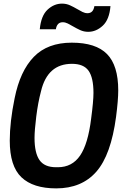

<svg xmlns="http://www.w3.org/2000/svg" viewBox="-20 -1029 705 1062"><path d="M571 -853ZM468 -853Q444 -853 423.5 -862.5Q403 -872 386 -882Q369 -892 355 -899Q341 -906 327 -906Q295 -906 289 -867H200Q207 -942 243 -975.5Q279 -1009 323 -1009Q347 -1009 367.5 -999.5Q388 -990 405 -980Q422 -970 436 -963Q450 -956 464 -956Q496 -956 502 -995H591Q585 -921 548.5 -887Q512 -853 468 -853ZM291 13Q163 13 98.5 -48.5Q34 -110 34 -251Q34 -355 61 -486Q91 -636 167 -714.5Q243 -793 377 -793Q510 -793 572 -730Q634 -667 634 -529Q634 -475 622 -383Q594 -172 513 -79.5Q432 13 291 13ZM300 -104Q379 -104 423 -168.5Q467 -233 484 -372Q497 -469 497 -515Q497 -599 470 -637.5Q443 -676 378 -676Q243 -676 207 -525Q190 -461 180.5 -384Q171 -307 171 -266Q171 -183 198.5 -143.5Q226 -104 290 -104Z"/></svg>

Font: Tanohe Sans SemiBold
Style: Italic
Weight: 600
Designer: Village Type and Design LLC & Cristiano Sobral
Foundry: Cooper Hewitt Smithsonian Design Museum
Version: Version 1.00;September 29, 2021;FontCreator 13.0.0.2655 64-b